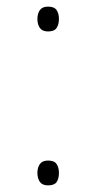

<svg xmlns="http://www.w3.org/2000/svg" viewBox="-20 -552 292 580"><path d="M93 -495Q93 -511 100.5 -521.5Q108 -532 125 -532Q144 -532 151 -521.5Q158 -511 158 -495Q158 -478 151 -467.5Q144 -457 125 -457Q108 -457 100.5 -467.5Q93 -478 93 -495ZM93 -30Q93 -46 100.5 -56.5Q108 -67 125 -67Q144 -67 151 -56.5Q158 -46 158 -30Q158 -12 151 -2Q144 8 125 8Q108 8 100.5 -2.5Q93 -13 93 -30Z"/></svg>

Font: Noto Sans Sinhala SemiCondensed ExtraLight
Style: Regular
Weight: 200
Width: 4
Designer: Jelle Bosma - Monotype Design Team
Foundry: Monotype Imaging Inc.
Version: Version 2.006; ttfautohint (v1.8.4.7-5d5b)